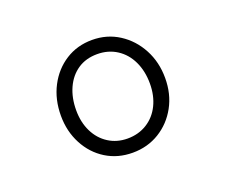

<svg xmlns="http://www.w3.org/2000/svg" viewBox="-66 -806 598 509"><g transform="rotate(-20 233.0 -551.0)"><path d="M232 -392Q190 -392 157 -412.5Q124 -433 105 -469Q86 -505 86 -549Q86 -595 105 -631.5Q124 -668 157 -689Q190 -710 232 -710Q274 -710 307.5 -688.5Q341 -667 360.5 -630.5Q380 -594 380 -549Q380 -504 360.5 -468.5Q341 -433 307.5 -412.5Q274 -392 232 -392ZM232 -432Q263 -432 287 -447Q311 -462 324 -488.5Q337 -515 337 -549Q337 -584 324 -611.5Q311 -639 287 -654.5Q263 -670 232 -670Q200 -670 177 -654.5Q154 -639 141.5 -611.5Q129 -584 129 -549Q129 -515 142 -488.5Q155 -462 178.5 -447Q202 -432 232 -432Z"/></g></svg>

Font: Lexend Giga ExtraLight
Style: Regular
Weight: 250
Version: Version 1.007